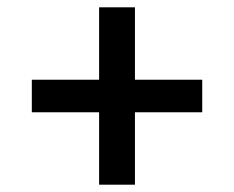

<svg xmlns="http://www.w3.org/2000/svg" viewBox="-20 -568 640 525"><path d="M251 -63V-261H67V-350H251V-548H349V-350H533V-261H349V-63Z"/></svg>

Font: IBMPlexSans-Medium
Style: Regular
Weight: 500
Designer: Mike Abbink, Paul van der Laan, Pieter van Rosmalen
Foundry: Bold Monday
Version: Version 3.1